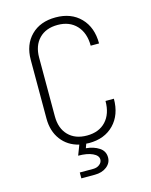

<svg xmlns="http://www.w3.org/2000/svg" viewBox="-135 -826 871 1107"><g transform="rotate(-15 300.0 -272.5)"><path d="M460 -200H510Q510 -104 454.5 -47Q399 10 306 10Q295 10 289 9L280 34Q326 38 358 59Q390 80 390 118Q390 151 362 173Q334 195 290 195H210V160H290Q313 160 328.5 147.5Q344 135 344 118Q344 94 311.5 79Q279 64 226 64L249 4Q182 -12 143.5 -63.5Q105 -115 105 -190V-540Q105 -631 159.5 -685.5Q214 -740 306 -740Q399 -740 454.5 -683Q510 -626 510 -530H460Q460 -606 418.5 -650.5Q377 -695 306 -695Q236 -695 195.5 -653.5Q155 -612 155 -540V-190Q155 -118 195.5 -76.5Q236 -35 306 -35Q378 -35 419 -79Q460 -123 460 -200Z"/></g></svg>

Font: JetBrains Mono Extra Light
Style: Regular
Weight: 200
Monospace: yes
Designer: Philipp Nurullin, Konstantin Bulenkov
Foundry: JetBrains
Version: 2.002